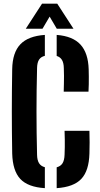

<svg xmlns="http://www.w3.org/2000/svg" viewBox="-20 -994 532 1023"><path d="M219 8.5Q129 3 88.2 -40.5Q47.5 -84 45 -176Q44 -236 43.5 -291.2Q43 -346.5 43 -400Q43 -453.5 43.5 -509Q44 -564.5 45 -625.5Q46.5 -714 88.5 -758Q130.5 -802 219 -808V-696.5Q198 -691.5 188 -676Q178 -660.5 177.5 -631.5Q176 -570.5 175.2 -513.2Q174.5 -456 174.5 -400Q174.5 -344 175.2 -287Q176 -230 177.5 -169Q178 -140.5 188 -124.5Q198 -108.5 219 -103ZM282 8.5V-102.5Q303.5 -108.5 313.2 -124.2Q323 -140 324 -169Q325 -191 325.2 -210Q325.5 -229 325.2 -249.8Q325 -270.5 324 -297H456.5Q457.5 -267 457.5 -235Q457.5 -203 456.5 -176Q454 -84 413.2 -40.8Q372.5 2.5 282 8.5ZM319.5 -505.5Q320 -526 320.5 -547.2Q321 -568.5 321 -589.8Q321 -611 320 -631.5Q319.5 -659 310.2 -674.5Q301 -690 282 -696V-808Q367.5 -801.5 408.8 -756.5Q450 -711.5 452.5 -624.5Q453 -606 453.2 -585.5Q453.5 -565 453 -544.8Q452.5 -524.5 451.5 -505.5ZM117.5 -841 204 -974.5H285L371.5 -841H282.5L244.5 -905.5L206.5 -841Z"/></svg>

Font: Big Shoulders Stencil Text Thin ExtraBold
Style: Regular
Weight: 800
Version: Version 2.001